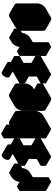

<svg xmlns="http://www.w3.org/2000/svg" viewBox="1259 -2242 991 3635"><g transform="rotate(-90 1754.5 -424.5)"><path d="M130 -450 217 -500V-400L303 -450Q303 -477 315 -506.5Q327 -536 347 -561.5Q367 -587 390 -600L476 -650V-550L390 -500Q390 -474 378 -444Q366 -414 346 -388.5Q326 -363 303 -350L217 -300V0L130 50ZM130 -450V50L-43 -50V-550ZM476 -650 390 -600Q367 -587 347 -561.5Q327 -536 315 -506.5Q303 -477 303 -450L130 -550Q130 -577 142.1 -606.5Q154.3 -636 174 -661.5Q193.7 -687 217 -700L303 -750ZM303 -450 217 -400 43 -500 130 -550ZM217 -500 130 -450 -43 -550 43 -600Z M736 -125V-425L606 -350V-450L952 -650V-550L822 -475V-175L952 -250V-150L606 50V-50ZM779 -640Q753 -625 735.5 -635Q718 -645 718 -675Q718 -705 735.5 -735Q753 -765 779 -780Q805 -795 822.5 -785Q840 -775 840 -745Q840 -715 822.5 -685Q805 -655 779 -640ZM736 -125 606 -50 433 -150 563 -225ZM606 -50V50L433 -50V-150ZM952 -250 822 -175 649 -275 779 -350ZM736 -425V-125L563 -225V-525ZM952 -650 606 -450 433 -550 779 -750ZM606 -450V-350L433 -450V-550ZM823 -785Q805 -795 779 -780Q753 -765 735.5 -735Q718 -705 718 -675Q718 -645 736 -635L562 -735Q545 -745 545 -775Q545 -805 562.5 -835Q580 -865 606.5 -880Q632 -895 649 -885Z M1299 -590 1386 -640Q1420 -660 1446 -645Q1472 -630 1472 -590V-250Q1472 -224 1460 -194Q1448 -164 1428.5 -138.5Q1409 -113 1386 -100L1126 50V-750L1213 -800V-440Q1213 -467 1225 -496.5Q1237 -526 1256.5 -551.5Q1276 -577 1299 -590ZM1386 -540 1213 -440V-100L1386 -200ZM1386 -540V-200L1213 -300V-640ZM1386 -200 1213 -100 1039 -200 1213 -300ZM1446 -645Q1420 -660 1386 -640L1299 -590Q1276 -577 1256.5 -551.5Q1237 -526 1225 -496.5Q1213 -467 1213 -440L1039 -540Q1039 -567 1051 -596.5Q1063 -626 1083 -651.5Q1103 -677 1126 -690L1213 -740Q1247.4 -760 1273 -745ZM1213 -800 1126 -750 953 -850 1039 -900ZM1126 -750V50L953 -50V-850Z M1733 -540 1906 -640Q1940 -660 1966 -645Q1992 -630 1992 -590V-440Q1992 -414 1980 -384Q1968 -354 1948.5 -328.5Q1929 -303 1906 -290L1819 -240Q1785 -220 1759 -235Q1733 -250 1733 -290V-60L1992 -210V-110L1733 40Q1698 60 1672 45Q1646 30 1646 -10V-390Q1646 -417 1658 -446.5Q1670 -476 1690 -501.5Q1710 -527 1733 -540ZM1906 -540 1733 -440V-290L1906 -390ZM1992 -210 1733 -60 1559 -160 1819 -310ZM1906 -540V-390L1733 -490V-640ZM1733 -290Q1733 -250 1759 -235L1585 -335Q1559 -350 1559 -390ZM1906 -390 1733 -290 1559 -390 1733 -490ZM1966 -645Q1940 -660 1906 -640L1733 -540Q1710 -527 1690 -501.5Q1670 -476 1658 -446.5Q1646 -417 1646 -390V-10Q1646 30 1672 45L1499 -55Q1473 -70 1473 -110V-490Q1473 -517 1485 -546.5Q1497 -576 1516.7 -601.5Q1536.4 -627 1559 -640L1733 -740Q1767.4 -760 1793 -745Z M2296 -125V-425L2166 -350V-450L2512 -650V-550L2382 -475V-175L2512 -250V-150L2166 50V-50ZM2339 -640Q2313 -625 2295.5 -635Q2278 -645 2278 -675Q2278 -705 2295.5 -735Q2313 -765 2339 -780Q2365 -795 2382.5 -785Q2400 -775 2400 -745Q2400 -715 2382.5 -685Q2365 -655 2339 -640ZM2296 -125 2166 -50 1993 -150 2123 -225ZM2166 -50V50L1993 -50V-150ZM2512 -250 2382 -175 2209 -275 2339 -350ZM2296 -425V-125L2123 -225V-525ZM2512 -650 2166 -450 1993 -550 2339 -750ZM2166 -450V-350L1993 -450V-550ZM2383 -785Q2365 -795 2339 -780Q2313 -765 2295.5 -735Q2278 -705 2278 -675Q2278 -645 2296 -635L2122 -735Q2105 -745 2105 -775Q2105 -805 2122.5 -835Q2140 -865 2166.5 -880Q2192 -895 2209 -885Z M2686 -450 2773 -500V-400L2859 -450Q2859 -477 2871 -506.5Q2883 -536 2903 -561.5Q2923 -587 2946 -600L3032 -650V-550L2946 -500Q2946 -474 2934 -444Q2922 -414 2902 -388.5Q2882 -363 2859 -350L2773 -300V0L2686 50ZM2686 -450V50L2513 -50V-550ZM3032 -650 2946 -600Q2923 -587 2903 -561.5Q2883 -536 2871 -506.5Q2859 -477 2859 -450L2686 -550Q2686 -577 2698.1 -606.5Q2710.3 -636 2730 -661.5Q2749.7 -687 2773 -700L2859 -750ZM2859 -450 2773 -400 2599 -500 2686 -550ZM2773 -500 2686 -450 2513 -550 2599 -600Z M3249 -540 3422 -640Q3456 -660 3482 -645Q3508 -630 3508 -590V-210Q3508 -184 3496 -154Q3484 -124 3464.5 -98.5Q3445 -73 3422 -60L3249 40Q3214 60 3188 45Q3162 30 3162 -10V-390Q3162 -417 3174 -446.5Q3186 -476 3206 -501.5Q3226 -527 3249 -540ZM3249 -60 3422 -160V-540L3249 -440ZM3422 -540V-160L3249 -260V-640ZM3422 -160 3249 -60 3075 -160 3249 -260ZM3482 -645Q3456 -660 3422 -640L3249 -540Q3226 -527 3206 -501.5Q3186 -476 3174 -446.5Q3162 -417 3162 -390V-10Q3162 30 3188 45L3015 -55Q2989 -70 2989 -110V-490Q2989 -517 3001 -546.5Q3013 -576 3032.7 -601.5Q3052.4 -627 3075 -640L3249 -740Q3283.4 -760 3309 -745Z"/></g></svg>

Font: Nabla Normal
Style: Regular
Weight: 400
Designer: Arthur Reinders Folmer
Version: Version 1.000